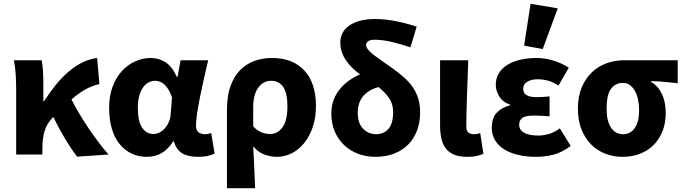

<svg xmlns="http://www.w3.org/2000/svg" viewBox="-20 -813 3597 1010"><path d="M386 11Q328 -62 260 -198Q258 -195 253 -190Q226 -161 214.5 -123.5Q203 -86 203 -29V0H65V-344Q65 -373 63 -415Q61 -457 53 -496H199Q204 -472 206 -440.5Q208 -409 208 -374V-281H212Q240 -324 270.5 -362.5Q301 -401 335.5 -431.5Q370 -462 408.5 -482Q447 -502 491 -508L503 -371Q465 -362 431 -343.5Q397 -325 356 -290Q374 -254 398 -214Q422 -174 447.5 -136Q473 -98 500 -62.5Q527 -27 551 0Z M753 12Q708 12 671.5 -5.5Q635 -23 608.5 -56Q582 -89 568 -137Q554 -185 554 -246Q554 -307 572 -356Q590 -405 620.5 -438.5Q651 -472 690.5 -490Q730 -508 773 -508Q815 -508 850.5 -485.5Q886 -463 910 -409H914L930 -496H1075Q1065 -453 1054 -404.5Q1043 -356 1033.5 -309.5Q1024 -263 1017.5 -221.5Q1011 -180 1011 -152Q1011 -127 1024.5 -117Q1038 -107 1059 -107Q1074 -107 1091 -113L1109 -5Q1095 2 1073.5 7Q1052 12 1022 12Q969 12 938.5 -6.5Q908 -25 894 -70H891Q841 12 753 12ZM788 -108Q804 -108 820 -116.5Q836 -125 848.5 -139.5Q861 -154 869 -173.5Q877 -193 878 -215L885 -301Q854 -388 796 -388Q779 -388 762.5 -380Q746 -372 733.5 -354.5Q721 -337 713 -310.5Q705 -284 705 -247Q705 -175 727.5 -141.5Q750 -108 788 -108Z M1174 177V-237Q1174 -307 1192 -358.5Q1210 -410 1242 -443Q1274 -476 1317 -492Q1360 -508 1411 -508Q1520 -508 1581 -442Q1642 -376 1642 -256Q1642 -192 1624.5 -142.5Q1607 -93 1578.5 -58.5Q1550 -24 1513 -6Q1476 12 1437 12Q1405 12 1372 0.5Q1339 -11 1312 -43Q1315 14 1317.5 68Q1320 122 1322 177ZM1402 -108Q1439 -108 1465.5 -142.5Q1492 -177 1492 -254Q1492 -388 1406 -388Q1364 -388 1338 -351Q1312 -314 1312 -251V-148Q1335 -124 1357.5 -116Q1380 -108 1402 -108Z M1955 12Q1907 12 1865 -3.5Q1823 -19 1791.5 -48.5Q1760 -78 1741.5 -120Q1723 -162 1723 -216Q1723 -255 1735 -287Q1747 -319 1768 -344.5Q1789 -370 1816.5 -389.5Q1844 -409 1874 -422Q1853 -437 1834.5 -455Q1816 -473 1801.5 -493.5Q1787 -514 1778.5 -538Q1770 -562 1770 -591Q1770 -615 1781 -637.5Q1792 -660 1814.5 -676.5Q1837 -693 1871 -703Q1905 -713 1952 -713Q2006 -713 2063 -701.5Q2120 -690 2172 -673L2139 -564Q2086 -582 2038 -593Q1990 -604 1952 -604Q1928 -604 1917 -596.5Q1906 -589 1906 -577Q1906 -564 1917.5 -550.5Q1929 -537 1948.5 -522Q1968 -507 1993 -490Q2018 -473 2046 -453Q2079 -429 2106 -405Q2133 -381 2151.5 -354Q2170 -327 2180 -295Q2190 -263 2190 -223Q2190 -170 2174 -127Q2158 -84 2127.5 -53Q2097 -22 2053.5 -5Q2010 12 1955 12ZM1958 -107Q1998 -107 2023 -134.5Q2048 -162 2048 -224Q2048 -267 2026 -298Q2004 -329 1971 -355Q1920 -341 1891 -308Q1862 -275 1862 -218Q1862 -164 1890.5 -135.5Q1919 -107 1958 -107Z M2436 12Q2395 12 2367.5 0Q2340 -12 2324 -33.5Q2308 -55 2301.5 -86Q2295 -117 2295 -155V-496H2443Q2442 -452 2440 -404.5Q2438 -357 2436.5 -310.5Q2435 -264 2434 -222Q2433 -180 2433 -149Q2433 -125 2443.5 -116Q2454 -107 2474 -107Q2480 -107 2489 -108.5Q2498 -110 2506 -113L2523 -4Q2507 3 2487.5 7.5Q2468 12 2436 12Z M2799 12Q2751 12 2708.5 2.5Q2666 -7 2634.5 -26Q2603 -45 2585 -74Q2567 -103 2567 -141Q2567 -192 2592.5 -219.5Q2618 -247 2663 -259V-263Q2625 -275 2606.5 -305.5Q2588 -336 2588 -366Q2588 -403 2605.5 -430Q2623 -457 2652.5 -474Q2682 -491 2720.5 -499.5Q2759 -508 2801 -508Q2846 -508 2890.5 -494.5Q2935 -481 2972 -457L2918 -363Q2868 -396 2809 -396Q2774 -396 2753 -382.5Q2732 -369 2732 -346Q2732 -302 2802 -302Q2818 -302 2836 -303Q2854 -304 2871 -306V-201Q2850 -203 2828 -204Q2806 -205 2786 -205Q2747 -205 2729 -193.5Q2711 -182 2711 -156Q2711 -130 2736.5 -115Q2762 -100 2813 -100Q2837 -100 2866.5 -108Q2896 -116 2925 -138L2982 -45Q2934 -10 2890.5 1Q2847 12 2799 12ZM2737 -573 2771 -793 2914 -769 2835 -555Z M3255 12Q3207 12 3164 -4.5Q3121 -21 3089 -53.5Q3057 -86 3038.5 -133Q3020 -180 3020 -242Q3020 -306 3040.5 -354Q3061 -402 3094.5 -433.5Q3128 -465 3171.5 -480.5Q3215 -496 3262 -496H3545V-375Q3525 -377 3507.5 -379Q3490 -381 3473.5 -382.5Q3457 -384 3440.5 -385Q3424 -386 3405 -386V-382Q3442 -361 3462 -318.5Q3482 -276 3482 -219Q3482 -165 3465 -122.5Q3448 -80 3418 -50Q3388 -20 3346.5 -4Q3305 12 3255 12ZM3257 -107Q3297 -107 3319.5 -140Q3342 -173 3342 -234Q3342 -263 3336.5 -289Q3331 -315 3320 -334.5Q3309 -354 3293.5 -365.5Q3278 -377 3257 -377Q3217 -377 3194 -345.5Q3171 -314 3171 -242Q3171 -177 3194 -142Q3217 -107 3257 -107Z"/></svg>

Font: Giro Regular
Style: Bold
Weight: 700
Designer: Paul D. Hunt
Foundry: Adobe Systems Incorporated
Version: Version 1.000;PS 1.0;hotconv 1.0.88;makeotf.lib2.5.647800